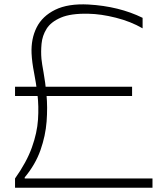

<svg xmlns="http://www.w3.org/2000/svg" viewBox="-20 -874 768 894"><path d="M50 -43Q104 -119 128.5 -187.5Q153 -256 157 -317.5Q161 -379 154.5 -433.5Q148 -488 138.5 -536Q129 -584 127 -625Q124 -693 150.5 -746Q177 -799 237 -828.5Q297 -858 392 -853Q463 -849 526 -833.5Q589 -818 644 -791V-742Q589 -774 519.5 -791.5Q450 -809 392 -810Q310 -812 263.5 -792Q217 -772 197 -740Q177 -708 173.5 -670.5Q170 -633 173 -600Q175 -579 183 -535.5Q191 -492 196.5 -433Q202 -374 197 -308Q192 -242 168.5 -175Q145 -108 95 -48V-43H690V0H50ZM50 -470H595V-427H50Z"/></svg>

Font: Matangi Light
Style: Regular
Weight: 300
Designer: Prashant Pant
Foundry: The Graphic Ant
Version: Version 3.002